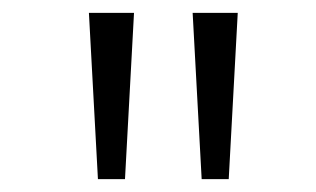

<svg xmlns="http://www.w3.org/2000/svg" viewBox="-20 -749 491 298"><path d="M132 -471 118 -729H188L174 -471ZM293 -471 279 -729H349L335 -471Z"/></svg>

Font: Noto Sans Bengali UI Light
Style: Regular
Weight: 300
Designer: Jelle Bosma - Monotype Design Team
Foundry: Monotype Imaging Inc.
Version: Version 2.003; ttfautohint (v1.8.4.7-5d5b)